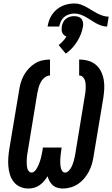

<svg xmlns="http://www.w3.org/2000/svg" viewBox="-20 -1078 646 1106"><path d="M342 8Q326 8 310.5 3.5Q295 -1 284 -11Q273 -21 265.5 -34.5Q258 -48 254 -63Q245 -48 233.5 -34.5Q222 -21 207.5 -11Q193 -1 176.5 3.5Q160 8 143 8Q118 8 95.5 -2Q73 -12 58.5 -31Q44 -50 37 -73Q30 -96 28 -121Q26 -146 28 -171.5Q30 -197 34 -222L90 -557Q93 -579 99.5 -601Q106 -623 117 -643.5Q128 -664 144.5 -682Q161 -700 181 -712.5Q201 -725 223 -730Q245 -735 268 -735V-643Q252 -643 237.5 -631.5Q223 -620 215 -605Q207 -590 202.5 -574Q198 -558 195 -542L140 -207Q138 -198 137 -189.5Q136 -181 135 -172.5Q134 -164 134 -155Q134 -146 134 -137.5Q134 -129 135 -120.5Q136 -112 138.5 -104.5Q141 -97 147 -90.5Q153 -84 161 -84Q161 -84 161 -84Q161 -84 162 -84Q171 -84 179 -91.5Q187 -99 192 -108Q197 -117 201 -126Q205 -135 208.5 -144.5Q212 -154 214.5 -163.5Q217 -173 219 -182.5Q221 -192 223 -201.5Q225 -211 226 -221L227 -228H335L334 -221Q333 -211 331.5 -201.5Q330 -192 329 -182.5Q328 -173 327.5 -163.5Q327 -154 327 -144.5Q327 -135 328 -125.5Q329 -116 331.5 -107.5Q334 -99 339.5 -91.5Q345 -84 355 -84Q365 -84 374 -92.5Q383 -101 388.5 -110.5Q394 -120 398 -130.5Q402 -141 405 -151.5Q408 -162 410 -172.5Q412 -183 414 -193L469 -528Q471 -539 472.5 -551Q474 -563 474 -574Q474 -585 473 -596.5Q472 -608 468 -618Q464 -628 456 -635.5Q448 -643 436 -643V-735Q463 -735 488 -728Q513 -721 532 -705Q551 -689 562 -666.5Q573 -644 577.5 -618.5Q582 -593 580.5 -566Q579 -539 575 -513L519 -178Q516 -156 509.5 -133.5Q503 -111 492 -90Q481 -69 465.5 -50.5Q450 -32 430 -18.5Q410 -5 387.5 1.5Q365 8 342 8ZM254 -925Q257 -943 263 -960.5Q269 -978 280 -994Q291 -1010 305.5 -1022.5Q320 -1035 337.5 -1043Q355 -1051 373 -1054.5Q391 -1058 409 -1058Q428 -1058 445 -1052Q462 -1046 477.5 -1037.5Q493 -1029 508 -1019.5Q523 -1010 538 -1002Q553 -994 570.5 -988Q588 -982 606 -982L597 -925Q579 -925 562.5 -931Q546 -937 531.5 -945Q517 -953 503 -962.5Q489 -972 474.5 -980Q460 -988 443.5 -994Q427 -1000 409 -1000Q394 -1000 378.5 -995.5Q363 -991 350.5 -980.5Q338 -970 331 -955Q324 -940 321 -925ZM359 -769 318 -818Q331 -829 342.5 -841Q354 -853 363 -868Q355 -870 348.5 -876Q342 -882 338.5 -890Q335 -898 335 -907Q335 -916 336 -925Q338 -937 343.5 -949Q349 -961 359.5 -969.5Q370 -978 382.5 -981.5Q395 -985 407 -985Q419 -985 430.5 -981.5Q442 -978 449 -969.5Q456 -961 458 -949Q460 -937 458 -925Q454 -902 445.5 -880.5Q437 -859 424.5 -839Q412 -819 395.5 -801Q379 -783 359 -769Z"/></svg>

Font: Iosevka Curly SmBdExObl
Style: Regular
Weight: 600
Width: 7
Italic angle: -9°
Monospace: yes
Designer: Belleve Invis
Foundry: Belleve Invis
Version: Version 11.1.0; ttfautohint (v1.8.3)